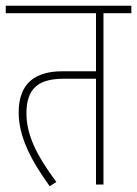

<svg xmlns="http://www.w3.org/2000/svg" viewBox="-20 -642 477 668"><path d="M340 -596H437V-622H0V-596H314V-394H197C102 -394 45 -352 45 -251C45 -166 88 -84 153 6L176 -9C109 -99 72 -171 72 -248C72 -337 117 -368 201 -368H314V0H340Z"/></svg>

Font: Noto Sans Devanagari Condensed Thin
Style: Regular
Weight: 100
Width: 3
Designer: Jelle Bosma - Monotype Design Team
Foundry: Monotype Imaging Inc.
Version: Version 2.004